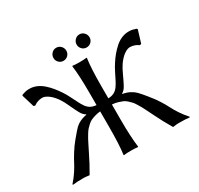

<svg xmlns="http://www.w3.org/2000/svg" viewBox="-166 -1003 1256 1211"><g transform="rotate(-30 462.0 -397.0)"><path d="M343.8 -716.8Q330.1 -730.5 330.1 -750Q330.1 -769.5 343.8 -783.7Q357.4 -797.9 377 -797.9Q396.5 -797.9 410.2 -783.7Q423.8 -769.5 423.8 -750Q423.8 -730.5 410.2 -716.8Q396.5 -703.1 377 -703.1Q357.4 -703.1 343.8 -716.8ZM512.7 -716.8Q499 -730.5 499 -750Q499 -769.5 512.7 -783.7Q526.4 -797.9 545.9 -797.9Q565.4 -797.9 579.1 -783.7Q592.8 -769.5 592.8 -750Q592.8 -730.5 579.1 -716.8Q565.4 -703.1 545.9 -703.1Q526.4 -703.1 512.7 -716.8ZM249 -168.9 226.1 -123 193.8 -59.6Q178.7 -30.8 158.2 3.9Q150.4 3.4 142.6 2.2Q134.8 1 128.4 0.5Q122.1 0 110.8 0Q64.5 0 38.1 3.9L35.2 0Q62 -29.8 82.3 -61Q102.5 -92.3 114 -115.2Q125.5 -138.2 146.5 -171.4Q167 -204.6 193.8 -236.8Q234.9 -286.1 247.1 -297.9Q278.3 -326.7 325.7 -335.9Q328.1 -336.4 331.1 -336.9V-339.8Q313 -348.6 298.3 -375.2Q283.7 -401.9 266.4 -440.4Q249 -479 232.9 -502Q209 -535.6 185.1 -552.2Q161.1 -568.8 143.1 -568.8Q109.4 -568.8 81.1 -547.9L69.8 -550.8L42 -642.1L46.9 -647.9Q52.7 -649.4 61.5 -652.3L74.2 -655.8Q77.6 -656.7 84.7 -657.5Q91.8 -658.2 101.1 -658.2Q127.4 -658.2 152.6 -647.5Q177.7 -636.7 199.5 -617.2Q221.2 -597.7 237.8 -577.4Q254.4 -557.1 272 -530.8Q286.6 -509.3 300.8 -480.5L324.7 -433.1Q334 -414.1 346.4 -396Q358.9 -377.9 376.2 -368.4Q393.6 -358.9 417 -357.4V-444.8Q417 -573.7 407.2 -645L409.2 -647.9Q427.7 -645 460 -645Q493.2 -645 511.2 -647.9L513.2 -645Q502.9 -575.2 502.9 -444.8V-356.9Q527.3 -357.4 545.4 -366.7Q563.5 -376 576.4 -394.3Q589.4 -412.6 598.6 -431.6L622.6 -479.5Q637.2 -508.8 651.9 -530.8Q668.9 -557.1 686 -577.4Q703.1 -597.7 724.6 -617.2Q746.1 -636.7 771.5 -647.5Q796.9 -658.2 823.2 -658.2Q832.5 -658.2 839.6 -657.5Q846.7 -656.7 850.1 -655.8L862.3 -652.3Q871.1 -649.4 877 -647.9L881.8 -642.1L854 -550.8L842.8 -547.9Q814.5 -568.8 780.8 -568.8Q762.7 -568.8 738.8 -552.2Q714.8 -535.6 690.9 -502Q674.8 -479 657.5 -440.4Q640.1 -401.9 625.5 -375.2Q610.8 -348.6 592.8 -339.8V-336.9Q623.5 -331.5 645.5 -319.6Q667.5 -307.6 681.6 -293.2Q695.8 -278.8 720.2 -249L730 -236.8Q756.8 -204.6 777.8 -171.4Q798.8 -138.2 810.1 -115.2Q821.3 -92.3 841.8 -61Q862.3 -29.8 889.2 0L886.2 3.9Q859.9 0 813 0Q801.8 0 795.4 0.5Q789.1 1 781.5 2.2Q773.9 3.4 766.1 3.9Q745.6 -30.8 730.5 -58.6L697.3 -123.5L674.8 -168.9L658.2 -201.2Q652.8 -210.9 641.8 -229Q630.9 -247.1 623 -255.6Q615.2 -264.2 601.8 -276.4Q588.4 -288.6 575 -294.2Q561.5 -299.8 543.2 -305.2Q524.9 -310.5 502.9 -312V-200.2Q502.9 -75.2 513.2 0L511.2 2.9Q493.2 0 460 0Q427.7 0 409.2 2.9L407.2 0Q417 -67.9 417 -200.2V-311.5Q396 -309.6 377.9 -304.2Q359.9 -298.8 346.9 -293Q334 -287.1 321 -275.1Q308.1 -263.2 300.3 -254.6Q292.5 -246.1 281.7 -228.5Q271 -210.9 265.6 -201.2Z"/></g></svg>

Font: Linux Biolinum G
Style: Regular
Weight: 400
Designer: Philipp H. Poll
Foundry: Philipp H. Poll
Version: Version 1.1.0 ; ttfautohint (v1.6)